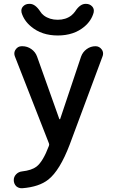

<svg xmlns="http://www.w3.org/2000/svg" viewBox="-20 -789 608 1014"><path d="M93.8 -722.7Q92.8 -728.5 92.8 -732.4Q92.8 -745.1 101.6 -754.9Q114.3 -768.6 133.8 -768.6H137.7Q166 -768.6 192.4 -728.5Q199.2 -716.8 211.9 -707Q242.2 -684.6 284.7 -684.6Q327.1 -684.6 356.4 -707Q368.2 -716.8 376 -727.5Q402.3 -768.6 431.6 -768.6H434.6Q454.1 -768.6 466.8 -754.9Q475.6 -745.1 475.6 -732.4Q475.6 -728.5 474.6 -722.7Q462.9 -679.7 425.8 -648.4Q370.1 -601.6 285.2 -601.6Q200.2 -601.6 144.5 -648.4Q106.4 -679.7 93.8 -722.7ZM293 -161.1Q293.9 -159.2 295.9 -159.2Q297.9 -159.2 297.9 -161.1L408.2 -490.2Q417 -514.6 438 -529.8Q459 -544.9 484.4 -544.9Q504.9 -544.9 517.6 -527.3Q524.4 -517.6 524.4 -505.9Q524.4 -498 521.5 -491.2L347.7 -24.4Q295.9 111.3 235.4 159.2Q186.5 198.2 97.7 205.1Q95.7 205.1 93.8 205.1Q78.1 205.1 65.4 194.3Q52.7 180.7 52.7 162.1Q52.7 144.5 65.4 131.3Q78.1 118.2 96.7 116.2Q147.5 110.4 172.9 90.8Q207 64.5 238.3 -18.6Q241.2 -25.4 238.3 -32.2L58.6 -491.2Q55.7 -499 55.7 -505.9Q55.7 -517.6 62.5 -527.3Q74.2 -544.9 94.7 -544.9H98.6Q124 -544.9 145.5 -529.8Q167 -514.6 175.8 -490.2Z"/></svg>

Font: Gen Jyuu Gothic P Medium
Style: Regular
Weight: 500
Designer: [Source Han Sans]
Ryoko NISHIZUKA  (kana & ideographs); Paul D. Hunt (Latin, Greek & Cyrillic); Wenlong ZHANG  (bopomofo
Version: Version 1.002.20150607